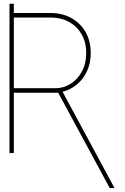

<svg xmlns="http://www.w3.org/2000/svg" viewBox="-20 -795 651 997"><path d="M29.3 -675.8V-775.4H51.8V-675.8ZM29.3 -727.5H242.2Q303.2 -727.5 350.3 -701.4Q397.5 -675.3 424.3 -628.7Q451.2 -582 451.2 -519.5Q451.2 -467.8 431.9 -425.8Q412.6 -383.8 378.2 -355.5Q343.8 -327.1 297.9 -316.4L292 -313.5H40V-336.9H268.6Q309.6 -336.9 345.9 -359.4Q382.3 -381.8 405 -423.1Q427.7 -464.4 427.7 -519.5Q427.7 -575.7 403.8 -616.9Q379.9 -658.2 338.1 -681.2Q296.4 -704.1 242.2 -704.1H51.8V0H29.3ZM549.8 181.6 276.4 -324.2H301.8L573.2 178.7V181.6Z"/></svg>

Font: Inter 28pt Thin
Style: Regular
Weight: 250
Designer: Rasmus Andersson
Foundry: rsms
Version: Version 4.001;git-66647c0bb